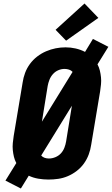

<svg xmlns="http://www.w3.org/2000/svg" viewBox="-20 -1016 640 1095"><path d="M99 59 11 14 73 -86Q64 -103 59.5 -121.5Q55 -140 53 -160Q51 -180 53 -200Q55 -220 58 -240L109 -545Q113 -573 123 -600Q133 -627 150.5 -651Q168 -675 192 -693.5Q216 -712 243 -723.5Q270 -735 297.5 -740.5Q325 -746 354 -746Q383 -746 411.5 -739.5Q440 -733 465 -720L510 -794L598 -749L536 -649Q545 -632 549.5 -613.5Q554 -595 556 -575Q558 -555 556 -535Q554 -515 551 -495L500 -190Q496 -162 486 -135Q476 -108 459 -84Q442 -60 418 -41.5Q394 -23 367 -11.5Q340 0 312 4Q284 8 256 8Q227 8 198 3Q169 -2 144 -14ZM219 -322 394 -606Q386 -615 373.5 -619Q361 -623 348 -623Q330 -623 312.5 -615.5Q295 -608 282 -593.5Q269 -579 262 -561Q255 -543 252 -526ZM259 -112Q277 -112 295.5 -119.5Q314 -127 327 -141Q340 -155 347 -173Q354 -191 357 -209L390 -413L215 -129Q223 -120 234.5 -116Q246 -112 259 -112ZM357 -784 297 -846 462 -996 541 -914Z"/></svg>

Font: Iosevka Curly Slab HvEx
Style: Italic
Weight: 900
Width: 7
Italic angle: -9°
Monospace: yes
Designer: Belleve Invis
Foundry: Belleve Invis
Version: Version 11.1.0; ttfautohint (v1.8.3)